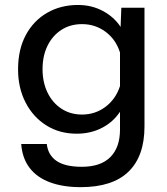

<svg xmlns="http://www.w3.org/2000/svg" viewBox="-20 -582 690 792"><path d="M477.5 -471 480.5 -550H576V-60Q576 62 510.2 126Q444.5 190 312.5 190Q240 190 186.5 170.2Q133 150.5 102.5 111Q72 71.5 67.5 12H173Q178 57.5 213.2 81.8Q248.5 106 317.5 106Q395.5 106 435.2 66Q475 26 475 -47.5V-121Q447 -78.5 400.5 -54.5Q354 -30.5 296.5 -30.5Q225.5 -30.5 171 -64.8Q116.5 -99 85.5 -159.2Q54.5 -219.5 54.5 -295.5Q54.5 -378 86.5 -437.5Q118.5 -497 174.5 -529.2Q230.5 -561.5 301.5 -561.5Q358.5 -561.5 404.8 -536.5Q451 -511.5 477.5 -471ZM318.5 -109.5Q372.5 -109.5 415 -141.2Q457.5 -173 475 -227V-365.5Q457.5 -420 415 -451.2Q372.5 -482.5 318.5 -482.5Q270 -482.5 233.2 -458.8Q196.5 -435 176 -393.2Q155.5 -351.5 155.5 -297Q155.5 -242.5 176 -200.2Q196.5 -158 233.2 -133.8Q270 -109.5 318.5 -109.5Z"/></svg>

Font: Azeret Mono Thin
Style: Regular
Weight: 100
Designer: Martin Vácha
Foundry: Displaay
Version: Version 1.002